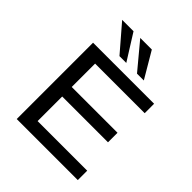

<svg xmlns="http://www.w3.org/2000/svg" viewBox="-253 -1100 1254 1254"><g transform="rotate(45 374.5 -472.5)"><path d="M114 0V-705H678V-618H220V-402H643V-314H220V-87H678V0ZM460 -765 310 -945H417L523 -765ZM298 -765 143 -945H248L361 -765Z"/></g></svg>

Font: Nunito Sans 10pt Expanded Medium
Style: Regular
Weight: 500
Width: 7
Designer: Vernon Adams
Foundry: Vernon Adams
Version: Version 3.101;gftools[0.9.27]